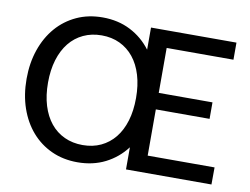

<svg xmlns="http://www.w3.org/2000/svg" viewBox="-79 -838 1245 957"><g transform="rotate(10 544.0 -359.5)"><path d="M378 -82Q429 -82 470 -101.2Q511 -120.5 540 -156.2Q569 -192 584.5 -243.2Q600 -294.5 600 -359Q600 -423 584.5 -474.5Q569 -526 540 -562Q511 -598 470 -617.5Q429 -637 378 -637Q327 -637 285.5 -617.5Q244 -598 215 -562Q186 -526 170.2 -474.5Q154.5 -423 154.5 -359Q154.5 -294.5 170.2 -243.2Q186 -192 215 -156.2Q244 -120.5 285.5 -101.2Q327 -82 378 -82ZM1045.5 -86.5 1045 0H612.5V-112Q570 -56 507.8 -24.5Q445.5 7 367 7Q295 7 236 -20Q177 -47 134.8 -95.5Q92.5 -144 69.2 -211.2Q46 -278.5 46 -359Q46 -439 69.2 -506.5Q92.5 -574 134.8 -622.8Q177 -671.5 236 -698.8Q295 -726 367 -726Q445.5 -726 507.8 -694.2Q570 -662.5 612.5 -606V-718H1045V-631.5H707V-404H979V-320.5H707V-86.5Z"/></g></svg>

Font: Lato 2
Style: Regular
Weight: 500
Designer: Lukasz Dziedzic with Adam Twardoch and Botio Nikoltchev
Foundry: tyPoland Lukasz Dziedzic
Version: Version 2.015; 2015-08-06; http://www.latofonts.com/